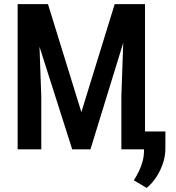

<svg xmlns="http://www.w3.org/2000/svg" viewBox="-20 -731 862 940"><path d="M106.9 -710.9H214.8L378.4 -182.1L541.5 -710.9H641.6L422.9 0H333.5ZM66.4 -710.9H166L182.1 -258.3V0H66.4ZM589.8 -710.9H689.9V0H574.2V-258.3ZM790 -87.4 789.6 -2Q789.6 48.3 764.6 101.3Q739.7 154.3 698.2 189L635.3 151.9Q648.9 129.9 660.2 107.2Q671.4 84.5 678.2 58.8Q685.1 33.2 685.1 2.4V-87.4Z"/></svg>

Font: Roboto Condensed Medium
Style: Regular
Weight: 500
Designer: Christian Robertson
Foundry: Google
Version: Version 3.0